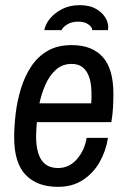

<svg xmlns="http://www.w3.org/2000/svg" viewBox="-20 -713 496 745"><path d="M205 12Q124 12 79.5 -34.5Q35 -81 35 -179Q35 -224 41 -273.5Q47 -323 61.5 -370Q76 -417 101 -455Q126 -493 164.5 -515.5Q203 -538 258 -538Q337 -538 378.5 -492Q420 -446 420 -349Q420 -324 418.5 -296Q417 -268 412 -239H123Q122 -223 121 -209.5Q120 -196 120 -186Q120 -123 141 -92Q162 -61 205 -61Q249 -61 279 -96Q309 -131 316 -178H399Q391 -127 366.5 -84Q342 -41 301.5 -14.5Q261 12 205 12ZM133 -312H334Q335 -322 335 -331.5Q335 -341 335 -348Q335 -406 315.5 -435.5Q296 -465 258 -465Q222 -465 197 -442.5Q172 -420 156.5 -385Q141 -350 133 -312ZM152 -596Q156 -619 174 -641Q192 -663 221.5 -678Q251 -693 289 -693Q328 -693 353.5 -678Q379 -663 391 -641Q403 -619 399 -596H338Q338 -607 323.5 -618Q309 -629 283 -629Q258 -629 240.5 -618Q223 -607 219 -596Z"/></svg>

Font: Archivo Narrow
Style: Italic
Weight: 400
Italic angle: -8°
Designer: Hector Gatti
Foundry: Omnibus-Type
Version: Version 3.002